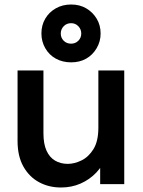

<svg xmlns="http://www.w3.org/2000/svg" viewBox="-20 -818 636 853"><path d="M532 -505V0H425V-129L454 -127Q438 -83 408 -51.5Q378 -20 338 -2.5Q298 15 251 15Q197 15 153.5 -8.5Q110 -32 84 -78Q58 -124 58 -192V-505H173V-226Q173 -179 186.5 -149Q200 -119 224.5 -104.5Q249 -90 281 -90Q311 -90 342.5 -105.5Q374 -121 395.5 -156Q417 -191 417 -251V-505ZM296 -541Q258 -541 228 -557.5Q198 -574 181 -604Q164 -634 164 -669Q164 -706 181 -735Q198 -764 228 -781Q258 -798 296 -798Q334 -798 363 -781Q392 -764 409.5 -735Q427 -706 427 -669Q427 -634 409.5 -604Q392 -574 363 -557.5Q334 -541 296 -541ZM296 -624Q315 -624 328 -637Q341 -650 341 -669Q341 -688 328 -701.5Q315 -715 296 -715Q276 -715 263 -701.5Q250 -688 250 -669Q250 -650 263 -637Q276 -624 296 -624Z"/></svg>

Font: Fustat
Style: Bold
Weight: 700
Designer: Mohamed Gaber, Khaled Hosny, Laura Garcia Mut
Foundry: Kief Type Foundry, Alif Type Foundry, Hard Type Foundry
Version: Version 1.007